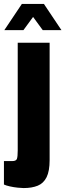

<svg xmlns="http://www.w3.org/2000/svg" viewBox="-52 -745 332 975"><path d="M-30 -592 59 -725H171L260 -592H165L116 -659L67 -592ZM68 210Q58 210 38 208Q18 206 -2 201.5Q-22 197 -32 192V73H10Q30 73 34 61.5Q38 50 38 19V-528H200V68Q200 124 184.5 155Q169 186 139.5 198Q110 210 68 210Z"/></svg>

Font: Archivo ExtraCondensed Black
Style: Regular
Weight: 900
Width: 2
Designer: Hector Gatti
Foundry: Omnibus-Type
Version: Version 2.001; ttfautohint (v1.8.3)